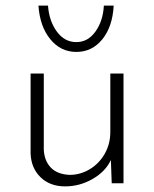

<svg xmlns="http://www.w3.org/2000/svg" viewBox="-20 -653 549 684"><path d="M420 -391V0H378L375 -83Q356 -42 310 -15.5Q264 11 212 11Q158 11 124.5 -21.5Q91 -54 89 -106V-391H136V-120Q138 -80 161 -56Q184 -32 228 -30Q266 -30 299.5 -50Q333 -70 353 -105Q373 -140 373 -183V-391ZM117 -633H151Q155 -578 182.5 -540.5Q210 -503 252 -503Q293 -503 320 -540.5Q347 -578 350 -633H385Q381 -558 344.5 -513Q308 -468 252 -468Q196 -468 159 -513.5Q122 -559 117 -633Z"/></svg>

Font: Josefin Sans Light
Style: Regular
Weight: 300
Designer: Santiago Orozco
Foundry: Typemade
Version: Version 2.000